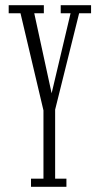

<svg xmlns="http://www.w3.org/2000/svg" viewBox="-20 -720 375 740"><path d="M99.5 0V-31.5H147.5V-294.5L59 -669H13.5V-700H149V-669H112L189.5 -312H167.5L252 -669H214V-700H331V-669H285L192.5 -297.5V-31.5H236V0Z"/></svg>

Font: Imbue Thin 10pt ExtraLight
Style: Regular
Weight: 250
Version: Version 1.102